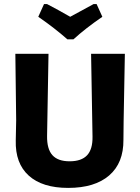

<svg xmlns="http://www.w3.org/2000/svg" viewBox="-20 -908 684 938"><path d="M452 -888 480 -826Q397 -769 339 -716H309Q248 -770 167 -826L195 -888H210Q262 -861 323 -826Q399 -868 437 -888ZM590 -645 584 -318 583 -225Q584 -112 513.5 -51Q443 10 313 10Q187 10 120.5 -50Q54 -110 57 -222L59 -320L55 -645H217L210 -244Q209 -180 236 -150Q263 -120 320 -120Q378 -120 405.5 -149.5Q433 -179 432 -240L425 -645Z"/></svg>

Font: Alegreya Sans ExtraBold
Style: Regular
Weight: 800
Designer: Juan Pablo del Peral
Foundry: Huerta Tipografica
Version: Version 2.007